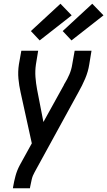

<svg xmlns="http://www.w3.org/2000/svg" viewBox="-20 -801 573 1026"><path d="M49 205 50 198Q55 168 63 138.5Q71 109 86 81Q86 81 86 81Q86 81 86 81Q86 81 86 81Q86 81 86 81L150 -35L90 -308Q82 -343 78.5 -380.5Q75 -418 81 -457L94 -530H184L172 -457Q167 -423 169.5 -389.5Q172 -356 178 -324L212 -149L321 -346Q322 -348 322.5 -349.5Q323 -351 324 -353L325 -354Q340 -378 351 -404Q362 -430 366 -457L379 -530H469L457 -457Q451 -418 435 -380.5Q419 -343 399 -308L165 119Q154 138 149.5 158Q145 178 141 198L140 205ZM362 -585 315 -635 473 -781 533 -719ZM192 -585 145 -635 303 -781 363 -719Z"/></svg>

Font: Iosevka Curly Medium Oblique
Style: Regular
Weight: 500
Italic angle: -9°
Monospace: yes
Designer: Belleve Invis
Foundry: Belleve Invis
Version: Version 11.1.0; ttfautohint (v1.8.3)